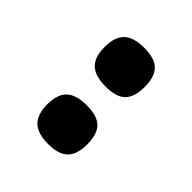

<svg xmlns="http://www.w3.org/2000/svg" viewBox="-9 -943 515 515"><g transform="rotate(-45 248.0 -686.0)"><path d="M357 -610Q319 -610 301.5 -627.5Q284 -645 284 -685Q284 -725 301.5 -743.5Q319 -762 357 -762Q396 -762 413.5 -743.5Q431 -725 431 -685Q431 -645 413.5 -627.5Q396 -610 357 -610ZM140 -610Q102 -610 84 -627.5Q66 -645 66 -685Q66 -725 84 -743.5Q102 -762 140 -762Q178 -762 195.5 -743.5Q213 -725 213 -685Q213 -645 195.5 -627.5Q178 -610 140 -610Z"/></g></svg>

Font: Georama SemiExpanded
Style: Bold
Weight: 700
Width: 6
Designer: Jean-Baptiste Levee
Foundry: Production Type
Version: Version 1.001